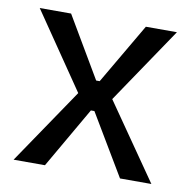

<svg xmlns="http://www.w3.org/2000/svg" viewBox="-64 -581 642 645"><g transform="rotate(10 257.0 -258.5)"><path d="M23 0 198 -258 21 -517H128L250 -310H262L383 -517H489L314 -258L493 0H386L262 -208H250L130 0Z"/></g></svg>

Font: Bricolage Grotesque 20pt
Style: Regular
Weight: 400
Version: Version 1.001;gftools[0.9.33.dev8+g029e19f]